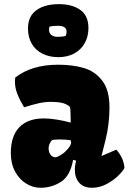

<svg xmlns="http://www.w3.org/2000/svg" viewBox="-20 -888 615 918"><path d="M317.9 -301.8V-316.9Q317.9 -332 317.1 -350.6Q316.4 -369.1 314.9 -375Q310.5 -383.3 289.8 -392.1Q269 -400.9 222.2 -400.9Q193.4 -400.9 162.8 -393.8Q132.3 -386.7 95.2 -375Q75.2 -408.2 63.2 -438.2Q51.3 -468.3 51.3 -498.5Q51.3 -507.8 52.7 -517.1Q131.8 -578.6 257.3 -578.6Q326.7 -578.6 380.4 -563Q434.1 -547.4 468.8 -502.4Q503.4 -457.5 503.4 -375Q503.4 -294.4 484.6 -219Q465.8 -143.6 465.3 -142.1L536.1 -172.4Q550.3 -157.2 561.3 -135.5Q572.3 -113.8 575.2 -85.4Q568.4 -70.8 545.4 -48.1Q522.5 -25.4 489.3 -7.8Q456.1 9.8 419.9 9.8Q379.4 9.8 358.6 -14.2Q337.9 -38.1 337.9 -76.2Q337.9 -97.7 344.2 -119.6L329.6 -124Q315.9 -46.9 271.5 -18.6Q227.1 9.8 173.3 9.8Q138.2 9.8 105.5 -10Q72.8 -29.8 52.2 -67.6Q31.7 -105.5 31.7 -156.2Q31.7 -237.3 72.3 -279.5Q112.8 -321.8 189.9 -321.8Q218.8 -321.8 253.7 -315.9Q288.6 -310.1 317.9 -301.8ZM320.3 -206.1 317.4 -217.8Q291.5 -221.2 262.2 -221.2Q237.3 -221.2 228 -217.3Q212.4 -199.7 212.4 -178.2Q212.4 -162.6 220.5 -149.9Q228.5 -137.2 245.6 -135.7Q257.8 -138.2 274.7 -149.4Q291.5 -160.6 304.7 -176.3Q317.9 -191.9 320.3 -206.1ZM261.7 -868.2Q325.2 -868.2 364 -840.6Q402.8 -813 402.8 -753.9Q402.8 -712.9 385 -681.4Q367.2 -649.9 334.7 -632.3Q302.2 -614.7 258.8 -614.7Q216.3 -614.7 183.3 -631.1Q150.4 -647.5 132.1 -678.5Q113.8 -709.5 113.8 -751.5Q113.8 -810.1 153.8 -839.1Q193.8 -868.2 261.7 -868.2ZM298.3 -736.3Q298.3 -764.6 257.8 -764.6Q246.6 -764.6 234.9 -763.7Q223.1 -762.7 217.8 -761.2Q214.4 -756.8 214.4 -745.6Q214.4 -729.5 225.6 -720.7Q236.8 -711.9 254.9 -711.9Q281.7 -711.9 294.4 -716.8Q294.9 -718.3 296.6 -724.4Q298.3 -730.5 298.3 -736.3Z"/></svg>

Font: Kavoon
Style: Regular
Weight: 400
Designer: Viktoriya Grabowska
Foundry: Viktoriya Grabowska
Version: Version 1.004; ttfautohint (v1.4.1)